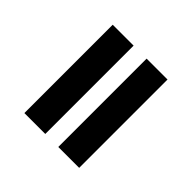

<svg xmlns="http://www.w3.org/2000/svg" viewBox="-36 -649 793 793"><g transform="rotate(-45 361.0 -252.0)"><path d="M102 -214H618V-92H102ZM102 -412H618V-290H102Z"/></g></svg>

Font: Reem Kufi Ink
Style: Bold
Weight: 700
Designer: Khaled Hosny
Version: Version 1.002